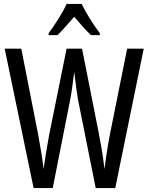

<svg xmlns="http://www.w3.org/2000/svg" viewBox="-20 -963 759 983"><path d="M398 -943H321C302 -900 265 -842 229 -793V-783H274C298 -806 329 -842 360 -877C390 -842 418 -809 446 -783H491V-793C458 -837 419 -898 398 -943ZM716 -714H631L543 -276C533 -225 523 -162 515 -97C507 -166 497 -223 487 -275L400 -714H321L232 -274C222 -220 211 -155 203 -97C199 -140 188 -205 175 -276L89 -714H4L152 0H250L340 -456C349 -501 354 -552 360 -595C368 -527 375 -479 379 -455L470 0H570Z"/></svg>

Font: Noto Sans Myanmar UI ExtraCondensed
Style: Regular
Weight: 400
Width: 2
Designer: Monotype Design Team
Foundry: Monotype Imaging Inc.
Version: Version 2.103